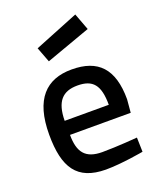

<svg xmlns="http://www.w3.org/2000/svg" viewBox="-142 -846 785 945"><g transform="rotate(-20 250.5 -373.5)"><path d="M261 -76C172 -76 140 -120 140 -210H458L464 -279C464 -439 395 -510 257 -510C124 -510 44 -432 44 -246C44 -73 98 10 248 11C333 11 447 -10 447 -10L445 -85C445 -85 338 -76 261 -76ZM139 -284C140 -385 179 -426 257 -426C337 -426 370 -388 370 -284ZM136 -665 166 -586 400 -670 367 -758Z"/></g></svg>

Font: TitilliumText22L
Style: 600 wt
Weight: 600
Designer: Campivisivi
Foundry: Campivisivi
Version: 1.000